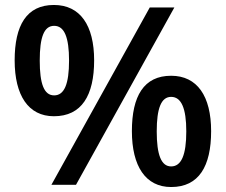

<svg xmlns="http://www.w3.org/2000/svg" viewBox="-20 -744 909 773"><path d="M197 -724C87 -724 39 -642 39 -501C39 -360 94 -276 197 -276C309 -276 359 -360 359 -501C359 -642 303 -724 197 -724ZM682 -714H583L187 0H286ZM198 -640C239 -640 258 -594 258 -500C258 -406 239 -360 198 -360C157 -360 140 -407 140 -500C140 -594 157 -640 198 -640ZM669 -439C559 -439 511 -357 511 -216C511 -75 566 9 669 9C781 9 830 -75 830 -216C830 -357 774 -439 669 -439ZM669 -354C710 -354 730 -308 730 -215C730 -120 710 -74 669 -74C629 -74 611 -121 611 -215C611 -308 629 -354 669 -354Z"/></svg>

Font: Noto Sans Kayah Li SemiBold
Style: Regular
Weight: 600
Designer: Monotype Design Team, Sérgio Martins
Foundry: Monotype Imaging Inc.
Version: Version 2.002